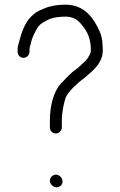

<svg xmlns="http://www.w3.org/2000/svg" viewBox="-20 -730 513 820"><path d="M418 -535C418 -558 413 -579 406 -595C380 -653 341 -710 260 -710C220 -710 187 -703 160 -690C141 -682 130 -676 115 -661C89 -637 73 -596 63 -557C60 -542 55 -533 55 -518V-509C55 -495 66 -483 80 -483C94 -483 106 -495 106 -509V-518C106 -529 110 -537 112 -545C116 -569 129 -592 140 -611C149 -627 167 -636 182 -644C202 -655 231 -659 260 -659C293 -659 314 -644 329 -624C352 -597 368 -567 368 -516C368 -513 368 -509 367 -506L363 -496C358 -487 353 -478 345 -470L332 -458C322 -449 317 -443 306 -435C282 -419 261 -394 239 -372C209 -338 193 -280 193 -213V-185C193 -172 204 -160 218 -160C232 -160 244 -172 244 -185V-213C244 -250 252 -288 261 -315C271 -335 293 -358 310 -372C324 -386 341 -396 354 -409C384 -434 419 -465 419 -516C419 -522 419 -528 418 -535ZM193 42C193 57 208 70 222 70C236 70 247 59 247 45C247 30 234 16 219 16C205 16 193 28 193 42ZM329 -624ZM239 -372V-371ZM310 -372ZM406 -595Z"/></svg>

Font: Blanket
Style: Light
Weight: 300
Foundry: Cannot Into Space Fonts
Version: Version 0.9